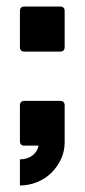

<svg xmlns="http://www.w3.org/2000/svg" viewBox="-20 -446 261 588"><path d="M41 42Q64 42 79.5 30Q95 18 98 0H55Q41 0 41 -14V-123Q41 -137 55 -137H164Q178 -137 178 -123V-10Q178 18 166.5 42Q155 66 136.5 84Q118 102 93 112Q68 122 41 122ZM55 -288Q41 -288 41 -302V-412Q41 -426 55 -426H164Q178 -426 178 -412V-302Q178 -288 164 -288Z"/></svg>

Font: AL Dynamic
Style: Bold
Weight: 700
Version: Version 1.000; ttfautohint (v1.8.2) -l 8 -r 50 -G 200 -x 14 